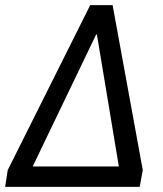

<svg xmlns="http://www.w3.org/2000/svg" viewBox="-28 -725 631 745"><path d="M-8 0 2 -65 322 -705H409L526 -65L514 0ZM345 -591 82 -44 85 -79H448L439 -44L348 -591Z"/></svg>

Font: Nunito Sans 10pt Condensed SemiBold
Style: Italic
Weight: 600
Width: 3
Italic angle: -9°
Designer: Vernon Adams
Foundry: Vernon Adams
Version: Version 3.101;gftools[0.9.27]